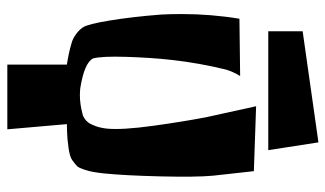

<svg xmlns="http://www.w3.org/2000/svg" viewBox="-208 -702 915 540"><g transform="rotate(90 250.0 -432.5)"><path d="M68.4 -825.7 380.9 -870.1 402.8 -729H68.4ZM162.1 -162.6Q129.9 -167.5 103.5 -175.3Q90.8 -178.2 77.1 -188Q63.5 -197.8 57.1 -208.5Q48.3 -221.2 38.1 -283.7Q27.8 -346.2 21.5 -426.8Q20 -451.2 20 -485.4Q20 -567.9 33.2 -647.9L194.3 -649.9Q182.1 -629.9 176.3 -610.4Q157.7 -535.2 148.9 -456.1Q142.6 -399.4 140.4 -329.6Q138.2 -259.8 145 -235.8Q158.2 -211.4 229 -200.2Q239.7 -199.2 248 -199.2Q273.9 -199.2 300.3 -206.5Q301.8 -206.5 304.2 -207.3Q306.6 -208 313.2 -211.9Q319.8 -215.8 325 -222.7Q330.1 -229.5 335.2 -243.4Q340.3 -257.3 342.3 -275.9Q346.2 -318.8 334.5 -403.8Q322.8 -488.8 310.1 -554.7L279.3 -694.8L461.9 -688.5L474.6 -573.7Q479 -526.9 476.6 -425.8Q474.1 -324.7 468.3 -267.6Q464.8 -233.4 458.7 -214.8Q452.6 -196.3 448.2 -191.7Q443.8 -187 430.2 -177.2Q421.4 -170.9 396.2 -167.2Q371.1 -163.6 350.6 -163.1L329.6 -162.6L344.2 4.9H162.1Z"/></g></svg>

Font: Some Time Later
Style: Regular
Weight: 400
Version: Version 003.300